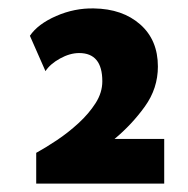

<svg xmlns="http://www.w3.org/2000/svg" viewBox="-20 -712 447 456"><path d="M51 -627Q70 -655 113.5 -674Q157 -693 203 -692Q271 -691 313 -654Q355 -617 355 -554Q355 -502 324 -459Q293 -416 252 -382H370V-276H66V-349Q88 -361 115 -379Q142 -397 166.5 -419.5Q191 -442 207 -467Q223 -492 223 -519Q223 -586 168 -586Q146 -586 122.5 -573Q99 -560 88 -543Z"/></svg>

Font: Reem Kufi SemiBold
Style: Regular
Weight: 600
Designer: Khaled Hosny
Version: Version 1.001